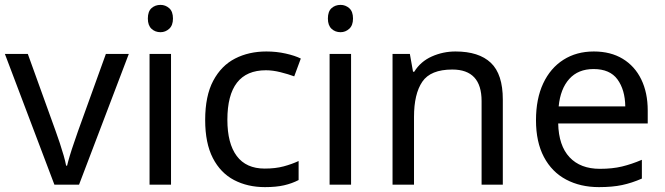

<svg xmlns="http://www.w3.org/2000/svg" viewBox="-20 -757 2726 787"><path d="M203 0 0 -536H94L208 -220Q216 -198 225 -171Q234 -144 241 -119.5Q248 -95 251 -78H255Q259 -95 266.5 -120Q274 -145 283.5 -172Q293 -199 300 -220L414 -536H508L304 0Z M638 -737Q658 -737 673.5 -723.5Q689 -710 689 -681Q689 -653 673.5 -639Q658 -625 638 -625Q616 -625 601 -639Q586 -653 586 -681Q586 -710 601 -723.5Q616 -737 638 -737ZM681 -536V0H593V-536Z M1066 10Q995 10 939.5 -19Q884 -48 852.5 -109Q821 -170 821 -265Q821 -364 854 -426Q887 -488 943.5 -517Q1000 -546 1072 -546Q1113 -546 1151 -537.5Q1189 -529 1213 -517L1186 -444Q1162 -453 1130 -461Q1098 -469 1070 -469Q912 -469 912 -266Q912 -169 950.5 -117.5Q989 -66 1065 -66Q1109 -66 1142.5 -75Q1176 -84 1204 -97V-19Q1177 -5 1144.5 2.5Q1112 10 1066 10Z M1376 -737Q1396 -737 1411.5 -723.5Q1427 -710 1427 -681Q1427 -653 1411.5 -639Q1396 -625 1376 -625Q1354 -625 1339 -639Q1324 -653 1324 -681Q1324 -710 1339 -723.5Q1354 -737 1376 -737ZM1419 -536V0H1331V-536Z M1847 -546Q1943 -546 1992 -499.5Q2041 -453 2041 -349V0H1954V-343Q1954 -472 1834 -472Q1745 -472 1711 -422Q1677 -372 1677 -278V0H1589V-536H1660L1673 -463H1678Q1704 -505 1750 -525.5Q1796 -546 1847 -546Z M2414 -546Q2483 -546 2532.5 -516Q2582 -486 2608.5 -431.5Q2635 -377 2635 -304V-251H2268Q2270 -160 2314.5 -112.5Q2359 -65 2439 -65Q2490 -65 2529.5 -74.5Q2569 -84 2611 -102V-25Q2570 -7 2530 1.5Q2490 10 2435 10Q2359 10 2300.5 -21Q2242 -52 2209.5 -113.5Q2177 -175 2177 -264Q2177 -352 2206.5 -415Q2236 -478 2289.5 -512Q2343 -546 2414 -546ZM2413 -474Q2350 -474 2313.5 -433.5Q2277 -393 2270 -321H2543Q2542 -389 2511 -431.5Q2480 -474 2413 -474Z"/></svg>

Font: Noto Sans Samaritan
Style: Regular
Weight: 400
Designer: Monotype Design Team
Foundry: Monotype Imaging Inc.
Version: Version 2.001; ttfautohint (v1.8.4.7-5d5b)